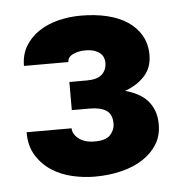

<svg xmlns="http://www.w3.org/2000/svg" viewBox="-38 -753 451 471"><g transform="rotate(-5 187.5 -518.0)"><path d="M135.3 -556.6H179.2Q204.1 -556.6 215.8 -567.4Q227.5 -578.1 227.5 -596.7Q227.5 -602.1 225.3 -608.2Q223.1 -614.3 217.8 -619.1Q212.4 -624 203.4 -627.2Q194.3 -630.4 180.7 -630.4Q163.6 -630.4 150.4 -624Q137.2 -617.7 137.2 -605.5H27.8Q27.8 -633.3 40.3 -654.1Q52.7 -674.8 73.5 -688.7Q94.2 -702.6 121.3 -709.5Q148.4 -716.3 177.2 -716.3Q212.9 -716.3 242.2 -709.2Q271.5 -702.1 292.5 -688Q313.5 -673.8 325.2 -653.1Q336.9 -632.3 336.9 -605.5Q336.9 -574.7 318.4 -554.2Q299.8 -533.7 269.5 -522.9Q286.1 -518.6 300 -511.2Q314 -503.9 323.7 -493.2Q333.5 -482.4 339.1 -467.8Q344.7 -453.1 344.7 -433.6Q344.7 -406.2 331.8 -385.3Q318.8 -364.3 296.4 -349.6Q273.9 -335 243.4 -327.4Q212.9 -319.8 177.2 -319.8Q150.4 -319.8 122.6 -326.2Q94.7 -332.5 72 -347.2Q49.3 -361.8 34.7 -385.3Q20 -408.7 20 -442.9H130.9Q130.9 -428.7 145.3 -417.2Q159.7 -405.8 185.1 -405.8Q212.4 -405.8 223.4 -418Q234.4 -430.2 234.4 -445.3Q234.4 -468.8 220 -478Q205.6 -487.3 179.2 -487.3H135.3Z"/></g></svg>

Font: RobotoDraft
Style: Black
Weight: 900
Designer: Google
Version: Version 2.000980w3; 2014; ttfautohint (v1.1) -l 5 -r 24 -G 4